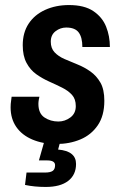

<svg xmlns="http://www.w3.org/2000/svg" viewBox="-20 -558 480 760"><path d="M203 12Q150 12 108.5 -5.5Q67 -23 44.5 -55.5Q22 -88 22 -133Q22 -147 24 -159.5Q26 -172 26 -175H136Q135 -172 133.5 -163Q132 -154 132 -147Q132 -109 156 -93Q180 -77 211 -77Q237 -77 258.5 -93Q280 -109 280 -138Q280 -166 265 -182.5Q250 -199 226 -211Q202 -223 175 -235Q148 -247 124 -264Q100 -281 85 -309Q70 -337 70 -379Q70 -429 93.5 -464.5Q117 -500 159 -519Q201 -538 253 -538Q314 -538 349.5 -514Q385 -490 400 -452.5Q415 -415 415 -372H306Q306 -410 291.5 -429.5Q277 -449 242 -449Q219 -449 200 -434.5Q181 -420 181 -393Q181 -367 196 -351Q211 -335 235 -324.5Q259 -314 286.5 -303Q314 -292 338 -275Q362 -258 377.5 -231Q393 -204 393 -159Q393 -100 367 -62Q341 -24 298 -6Q255 12 203 12ZM161 182Q116 182 79 174L85 125H158Q179 125 188.5 118.5Q198 112 198 96Q198 77 167 77H134L159 -11H222L210 34Q281 40 281 91Q281 134 250 158Q219 182 161 182Z"/></svg>

Font: Archivo Narrow SemiBold
Style: Italic
Weight: 600
Italic angle: -8°
Designer: Hector Gatti
Foundry: Omnibus-Type
Version: Version 3.002